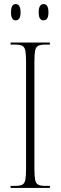

<svg xmlns="http://www.w3.org/2000/svg" viewBox="-20 -923 302 943"><path d="M32 0V-10H55Q78 -10 89.5 -16Q101 -22 104.5 -40Q108 -58 108 -95V-619Q108 -656 104.5 -674Q101 -692 89.5 -698Q78 -704 55 -704H32V-714H225V-704H203Q179 -704 167.5 -698Q156 -692 152.5 -674Q149 -656 149 -619V-95Q149 -58 152.5 -40Q156 -22 167.5 -16Q179 -10 203 -10H225V0ZM194 -823Q170 -823 170 -862Q170 -903 194 -903Q218 -903 218 -862Q218 -823 194 -823ZM57 -823Q34 -823 34 -862Q34 -903 57 -903Q81 -903 81 -862Q81 -823 57 -823Z"/></svg>

Font: Noto Serif Display ExtraCondensed ExtraLight
Style: Regular
Weight: 200
Width: 2
Designer: Monotype Design Team
Foundry: Monotype Imaging Inc.
Version: Version 2.009